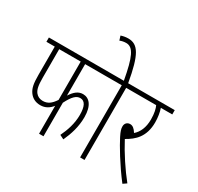

<svg xmlns="http://www.w3.org/2000/svg" viewBox="-186 -1118 1395 1353"><g transform="rotate(30 512.0 -442.0)"><path d="M315 -587H551V-622H0V-587H68V-358C68 -283 76 -250 97 -221C116 -195 145 -178 185 -178C227 -178 257 -199 279 -227V0H315V-273C348 -338 374 -363 406 -363C444 -363 462 -327 462 -259C462 -187 440 -124 413 -68L447 -51C476 -114 498 -182 498 -261C498 -355 459 -397 409 -397C371 -397 343 -374 315 -331ZM104 -587H279V-275C251 -233 225 -213 185 -213C161 -213 141 -222 127 -240C111 -261 104 -289 104 -356Z M649 -587H735V-622H645C608 -834 569 -896 489 -896C465 -896 445 -891 430 -886L441 -851C456 -857 472 -861 492 -861C549 -861 578 -799 610 -622H539V-587H613V0H649Z M993 -8C933 -82 866 -184 821 -270C887 -307 948 -360 948 -478C948 -517 941 -560 931 -587H1024V-622H723V-587H893C903 -567 912 -532 912 -481C912 -415 890 -368 856 -339C839 -367 822 -380 802 -380C778 -380 762 -363 762 -339C762 -319 767 -302 785 -266C812 -212 882 -94 964 12Z"/></g></svg>

Font: Noto Sans ExtraCondensed ExtraLight
Style: Italic
Weight: 200
Width: 2
Italic angle: -12°
Designer: Monotype Design Team
Foundry: Monotype Imaging Inc.
Version: Version 2.013